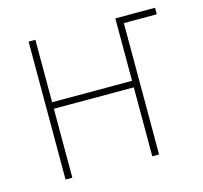

<svg xmlns="http://www.w3.org/2000/svg" viewBox="-83 -619 751 710"><g transform="rotate(-15 292.5 -264.0)"><path d="M84 0V-528H110V-289H416V-528H568V-503H442V0H416V-264H110V0Z"/></g></svg>

Font: Noto Sans SemiCondensed Thin
Style: Regular
Weight: 100
Width: 4
Designer: Monotype Design Team
Foundry: Monotype Imaging Inc.
Version: Version 2.013; ttfautohint (v1.8.4.7-5d5b)